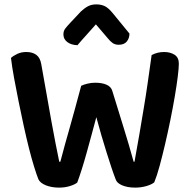

<svg xmlns="http://www.w3.org/2000/svg" viewBox="-20 -849 872 875"><path d="M350 -458Q360 -463 377.5 -467.5Q395 -472 414 -472Q446 -472 466.5 -462.5Q487 -453 492 -434Q507 -386 519.5 -345Q532 -304 544 -265.5Q556 -227 567 -189.5Q578 -152 589 -112H593Q605 -176 615 -236Q625 -296 635 -355Q645 -414 653.5 -474Q662 -534 671 -598Q697 -612 728 -612Q756 -612 775.5 -599.5Q795 -587 795 -559Q795 -539 790 -499Q785 -459 776.5 -409Q768 -359 756.5 -302.5Q745 -246 732.5 -192.5Q720 -139 707.5 -93Q695 -47 683 -18Q671 -8 647 -1Q623 6 596 6Q561 6 536.5 -4.5Q512 -15 507 -32Q498 -55 487.5 -86.5Q477 -118 465.5 -155Q454 -192 442 -232.5Q430 -273 419 -315Q408 -274 396.5 -231.5Q385 -189 374 -149.5Q363 -110 352 -75.5Q341 -41 332 -17Q321 -8 298.5 -1Q276 6 249 6Q215 6 189 -4.5Q163 -15 155 -32Q147 -52 135.5 -89Q124 -126 112 -173.5Q100 -221 88 -276Q76 -331 65 -385.5Q54 -440 44.5 -491.5Q35 -543 30 -585Q41 -595 59 -603.5Q77 -612 100 -612Q128 -612 145.5 -599Q163 -586 168 -557Q183 -474 194 -410.5Q205 -347 214.5 -295Q224 -243 232.5 -199Q241 -155 250 -112H255Q266 -155 276.5 -192Q287 -229 298 -268Q309 -307 321.5 -352.5Q334 -398 350 -458ZM417 -738Q392 -709 373 -688.5Q354 -668 333 -643Q304 -644 286.5 -657.5Q269 -671 269 -692Q269 -708 277.5 -719Q286 -730 302 -747L349 -797Q365 -812 381 -820.5Q397 -829 419 -829Q440 -829 456.5 -821.5Q473 -814 493 -790L570 -696Q570 -675 558 -660Q546 -645 521 -645Q504 -645 492.5 -653.5Q481 -662 470 -676Z"/></svg>

Font: Baloo Paaji 2 SemiBold
Style: Regular
Weight: 600
Designer: Shuchita Grover, Noopur Datye and Ek Type
Foundry: Ek Type
Version: Version 1.640;hotconv 1.0.111;makeotfexe 2.5.65597; ttfautoh